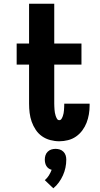

<svg xmlns="http://www.w3.org/2000/svg" viewBox="-20 -755 540 1037"><path d="M300 8Q276 8 251.5 1.5Q227 -5 207 -19Q187 -33 173 -54Q159 -75 151 -98Q143 -121 140 -145.5Q137 -170 137 -195V-406H70V-520H137V-735H273V-520H420V-406H273V-195Q273 -187 273.5 -178.5Q274 -170 274.5 -162Q275 -154 276.5 -146Q278 -138 280.5 -130Q283 -122 287.5 -114Q292 -106 300 -106Q308 -106 312.5 -113.5Q317 -121 319.5 -128.5Q322 -136 323.5 -143.5Q325 -151 325.5 -159Q326 -167 326.5 -175Q327 -183 327 -191V-195H464V-185Q464 -161 460 -137.5Q456 -114 447.5 -92Q439 -70 424.5 -50.5Q410 -31 390.5 -17.5Q371 -4 347.5 2Q324 8 300 8ZM268 262 222 218Q235 207 244 192.5Q253 178 259 162Q250 160 242.5 154.5Q235 149 230.5 141.5Q226 134 224 125Q222 116 222 107Q222 95 225.5 84Q229 73 237.5 64.5Q246 56 257 52.5Q268 49 280 49Q292 49 303 52.5Q314 56 322.5 64.5Q331 73 334.5 84Q338 95 338 107Q338 129 333.5 150.5Q329 172 320 192Q311 212 298 230Q285 248 268 262Z"/></svg>

Font: Iosevka Term Curly Heavy
Style: Regular
Weight: 900
Designer: Belleve Invis
Foundry: Belleve Invis
Version: Version 32.3.0